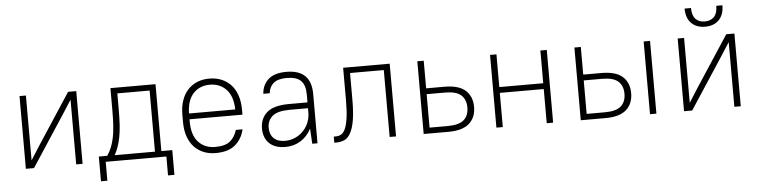

<svg xmlns="http://www.w3.org/2000/svg" viewBox="-48 -943 5201 1315"><g transform="rotate(-5 2552.5 -285.0)"><path d="M441 -445 380 -350 151 0H95V-500H139V-54L200 -150L429 -500H485V0H441Z M1061 0H644V130H600V-40H658Q676 -67 687.5 -95.5Q699 -124 706.5 -160Q714 -196 717 -242Q720 -288 720 -350V-500H1030V-40H1105V130H1061ZM764 -350Q764 -288 761 -242Q758 -196 751 -160Q744 -124 734 -95.5Q724 -67 709 -40H986V-460H764Z M1400 6Q1354 6 1316.5 -9.5Q1279 -25 1252 -54Q1225 -83 1210 -126Q1195 -169 1195 -225V-275Q1195 -330 1210 -373.5Q1225 -417 1252 -446Q1279 -475 1316.5 -490.5Q1354 -506 1400 -506Q1446 -506 1483.5 -490.5Q1521 -475 1548 -446Q1575 -417 1590 -373.5Q1605 -330 1605 -275V-240H1241V-225Q1241 -131 1285 -83.5Q1329 -36 1400 -36Q1469 -36 1502.5 -63.5Q1536 -91 1551 -140H1597Q1582 -75 1535 -34.5Q1488 6 1400 6ZM1400 -464Q1330 -464 1286.5 -417.5Q1243 -371 1241 -280H1559Q1557 -371 1513 -417.5Q1469 -464 1400 -464Z M1880 6Q1808 6 1769 -31.5Q1730 -69 1730 -134Q1730 -203 1777 -244Q1824 -285 1930 -285H2056V-340Q2056 -404 2026 -434Q1996 -464 1930 -464Q1867 -464 1837.5 -438.5Q1808 -413 1804 -370H1760Q1764 -431 1805.5 -468.5Q1847 -506 1930 -506Q2100 -506 2100 -340V0H2064L2058 -105Q2032 -53 1985 -23.5Q1938 6 1880 6ZM1880 -36Q1915 -36 1946.5 -49Q1978 -62 2002 -85.5Q2026 -109 2040 -140Q2054 -171 2056 -207V-245H1930Q1847 -245 1811.5 -215Q1776 -185 1776 -134Q1776 -89 1803 -62.5Q1830 -36 1880 -36Z M2215 -36H2230Q2249 -36 2265.5 -45Q2282 -54 2294 -80Q2306 -106 2313 -153Q2320 -200 2320 -276V-500H2640V0H2596V-460H2364V-276Q2364 -190 2354.5 -135Q2345 -80 2327.5 -48.5Q2310 -17 2285.5 -5.5Q2261 6 2230 6H2215Z M2830 -500H2874V-310H3000Q3098 -310 3144 -268.5Q3190 -227 3190 -155Q3190 -83 3144 -41.5Q3098 0 3000 0H2830ZM2874 -270V-40H3000Q3077 -40 3110.5 -70Q3144 -100 3144 -155Q3144 -210 3110.5 -240Q3077 -270 3000 -270Z M3676 -235H3374V0H3330V-500H3374V-275H3676V-500H3720V0H3676Z M3910 -500H3954V-310H4080Q4178 -310 4224 -268.5Q4270 -227 4270 -155Q4270 -83 4224 -41.5Q4178 0 4080 0H3910ZM3954 -270V-40H4080Q4157 -40 4190.5 -70Q4224 -100 4224 -155Q4224 -210 4190.5 -240Q4157 -270 4080 -270ZM4386 -500H4430V0H4386Z M4966 -445 4905 -350 4676 0H4620V-500H4664V-54L4725 -150L4954 -500H5010V0H4966ZM4815 -564Q4755 -564 4720 -599.5Q4685 -635 4685 -700H4729Q4729 -649 4752 -624.5Q4775 -600 4815 -600Q4856 -600 4879.5 -624.5Q4903 -649 4903 -700H4945Q4945 -635 4910 -599.5Q4875 -564 4815 -564Z"/></g></svg>

Font: Retni Sans Light
Style: Regular
Weight: 300
Designer: Vitaly Kuzmin
Foundry: ParaType Ltd.
Version: Version 1.00;March 2, 2019;FontCreator 11.5.0.2425 64-bit; t